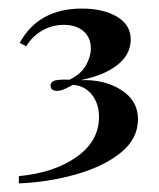

<svg xmlns="http://www.w3.org/2000/svg" viewBox="-20 -776 370 448"><path d="M285 -684Q285 -649 254 -624.5Q223 -600 168 -589Q224 -591 263 -566Q302 -541 302 -498Q302 -452 261.5 -419.5Q221 -387 157 -369Q93 -351 24 -348V-365Q107 -373 159 -410Q211 -447 211 -503Q211 -534 194.5 -555Q178 -576 150 -578Q145 -575 133.5 -569.5Q122 -564 114 -564Q98 -564 98 -576Q98 -586 109.5 -588.5Q121 -591 142 -590Q169 -603 180.5 -623.5Q192 -644 192 -663Q192 -688 175 -703Q158 -718 129 -718Q102 -718 79 -705Q56 -692 41 -668L26 -676Q70 -756 171 -756Q221 -756 253 -737Q285 -718 285 -684Z"/></svg>

Font: Playfair Display SC
Style: Bold
Weight: 700
Designer: Claus Eggers Sørensen
Foundry: Claus Eggers Sørensen
Version: Version 1.200; ttfautohint (v1.6)